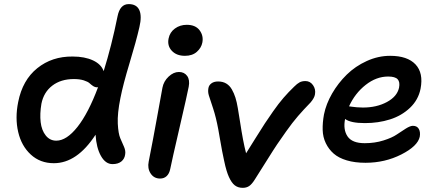

<svg xmlns="http://www.w3.org/2000/svg" viewBox="-20 -843 2102 928"><path d="M240.2 -54.2Q174.3 -54.2 128.9 -95.9Q83.5 -137.7 67.9 -205.1Q52.2 -272.5 67.9 -350.1Q88.9 -456.1 160.2 -513.4Q231.4 -570.8 331.1 -569.8Q389.6 -569.8 429.7 -551Q469.7 -532.2 481 -499Q519.5 -622.1 547.9 -763.2Q559.6 -823.2 602.1 -823.2Q640.1 -823.2 653.3 -794.4Q666.5 -765.6 653.8 -711.9Q638.2 -643.6 606.4 -538.8Q574.7 -434.1 562 -369.1Q546.9 -294.4 549.3 -245.6Q551.8 -196.8 561.5 -174.6Q571.3 -152.3 579.6 -133.1Q587.9 -113.8 585 -97.2Q582.5 -75.7 566.7 -62.7Q550.8 -49.8 523.9 -49.8Q490.2 -49.8 468 -89.1Q445.8 -128.4 441.9 -191.9Q352.5 -54.2 240.2 -54.2ZM180.2 -341.8Q171.9 -292.5 176.5 -252.7Q181.2 -212.9 201.2 -188Q221.2 -163.1 252 -163.1Q301.8 -163.1 354.5 -229.7Q407.2 -296.4 454.1 -421.9L450.2 -420.9Q439.5 -420.9 429.9 -427.2Q420.4 -433.6 412.6 -440.9Q404.8 -448.2 385 -454.6Q365.2 -460.9 336.9 -460.9Q274.4 -460.9 232.9 -429.2Q191.4 -397.5 180.2 -341.8Z M874 -573.2Q833 -573.2 810.3 -597.7Q787.6 -622.1 794.9 -657.2Q800.8 -687 825.4 -705.1Q850.1 -723.1 882.8 -723.1Q924.8 -723.1 944.6 -696.8Q964.4 -670.4 958 -637.2Q953.1 -611.8 931.4 -592.5Q909.7 -573.2 874 -573.2ZM753.9 20Q724.1 20 708 -4.6Q691.9 -29.3 698.7 -62Q720.7 -172.9 739.3 -276.9Q757.8 -380.9 765.1 -418.9Q771 -450.2 794.9 -472.7Q818.8 -495.1 844.7 -495.1Q870.6 -495.1 884.5 -476.1Q898.4 -457 892.1 -423.8Q885.3 -387.7 847.9 -226.6Q810.5 -65.4 802.7 -25.9Q798.3 -3.9 785.6 8.1Q772.9 20 753.9 20Z M1153.3 64.9Q1130.4 64.9 1114.7 52.7Q1099.1 40.5 1086.4 12.2Q1080.6 -0.5 1075 -18.8Q1069.3 -37.1 1063 -67.4Q1056.6 -97.7 1053.7 -112.5Q1050.8 -127.4 1043.5 -169.4Q1036.1 -211.4 1035.2 -216.8Q1024.4 -275.4 1010 -319.1Q995.6 -362.8 989.7 -380.9Q983.9 -398.9 987.3 -417Q989.7 -431.2 1002 -440.2Q1014.2 -449.2 1034.2 -449.2Q1056.6 -449.2 1073.2 -439.5Q1089.8 -429.7 1100.6 -410.9Q1111.3 -392.1 1117.9 -371.1Q1124.5 -350.1 1129.4 -320.8Q1133.3 -299.8 1140.4 -253.2Q1147.5 -206.5 1154.5 -169.4Q1161.6 -132.3 1169.4 -102.1Q1179.7 -118.7 1213.4 -172.6Q1247.1 -226.6 1260.3 -246.6Q1273.4 -266.6 1300 -304.7Q1326.7 -342.8 1350.3 -370.1Q1374 -397.5 1401.4 -423.8Q1416.5 -439 1428.2 -445.1Q1439.9 -451.2 1456.1 -451.2Q1479 -451.2 1492.9 -431.4Q1506.8 -411.6 1502.4 -387.2Q1500 -370.1 1481.4 -348.1Q1447.3 -313 1420.4 -282Q1393.6 -251 1363 -207.8Q1332.5 -164.6 1319.6 -145.5Q1306.6 -126.5 1265.9 -61.5Q1225.1 3.4 1211.4 24.9Q1197.3 47.4 1184.3 56.2Q1171.4 64.9 1153.3 64.9Z M1746.6 -56.2Q1695.3 -56.2 1656 -67.9Q1616.7 -79.6 1592.8 -100.6Q1568.8 -121.6 1554.7 -150.9Q1540.5 -180.2 1539.6 -215.1Q1538.6 -250 1545.9 -290Q1556.2 -340.8 1585.2 -391.1Q1614.3 -441.4 1655.8 -482.2Q1697.3 -522.9 1752.7 -548.1Q1808.1 -573.2 1865.7 -573.2Q1949.2 -573.2 1988.3 -531.7Q2027.3 -490.2 2012.7 -414.1Q2002 -360.4 1961.7 -322Q1921.4 -283.7 1865.2 -265.9Q1809.1 -248 1743.7 -248Q1674.3 -248 1647.9 -268.1Q1637.7 -216.3 1659.9 -183.6Q1682.1 -150.9 1742.7 -150.9Q1791.5 -150.9 1833.3 -164.1Q1875 -177.2 1897.7 -192.9Q1920.4 -208.5 1941.7 -221.7Q1962.9 -234.9 1975.6 -234.9Q1995.6 -234.9 2004.2 -220Q2012.7 -205.1 2008.8 -182.1Q1999 -136.7 1919.7 -96.4Q1840.3 -56.2 1746.6 -56.2ZM1856 -473.1Q1798.8 -473.1 1747.3 -432.6Q1695.8 -392.1 1667 -329.1Q1671.4 -328.6 1681.4 -327.1Q1691.4 -325.7 1704.6 -324.5Q1717.8 -323.2 1733.9 -323.2Q1800.8 -323.2 1850.1 -349.9Q1899.4 -376.5 1908.7 -418.9Q1914.1 -446.8 1901.9 -460Q1889.6 -473.1 1856 -473.1Z"/></svg>

Font: Shantell Sans Bouncy
Style: Italic
Weight: 500
Italic angle: -11.31°
Designer: Stephen Nixon, Anya Danilova, Shantell Martin
Foundry: Arrow Type
Version: Version 1.006;[9816181b4]